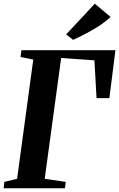

<svg xmlns="http://www.w3.org/2000/svg" viewBox="-20 -1013 642 1033"><path d="M-0.5 0 3.5 -34.5 72 -51 159 -692.5 90.5 -706.5 95.5 -743H601L568.5 -485H499.5L488 -688.5L309 -701L220.5 -51L333.5 -34.5L329.5 0ZM373.5 -798.5 336 -828 490 -993 575 -922Q546.5 -895 511 -872.2Q475.5 -849.5 439.8 -831Q404 -812.5 373.5 -798.5Z"/></svg>

Font: Merriweather 72pt
Style: Bold Italic
Weight: 700
Italic angle: -7.8°
Version: Version 2.101